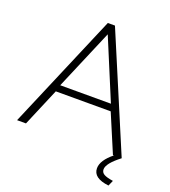

<svg xmlns="http://www.w3.org/2000/svg" viewBox="-157 -824 988 1114"><g transform="rotate(20 337.5 -267.5)"><path d="M583 96Q583 115 600 125Q617 135 657 141L642 175Q545 164 545 103Q545 54 612 0H606L507 -234H168L69 0H14L316 -710H360L660 0Q583 59 583 96ZM180 -276H493L338 -648Z"/></g></svg>

Font: Raleway-v4020 Light
Style: Regular
Weight: 300
Designer: Matt McInerney, Pablo Impallari, Rodrigo Fuenzalida
Foundry: Matt McInerney, Pablo Impallari, Rodrigo Fuenzalida
Version: Version 4.020;PS 004.020;hotconv 1.0.88;makeotf.lib2.5.64775